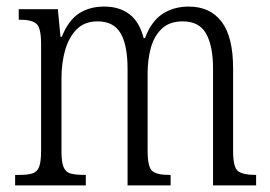

<svg xmlns="http://www.w3.org/2000/svg" viewBox="-20 -564 822 584"><path d="M26 0V-32H39Q64 -32 78.5 -36.5Q93 -41 99 -56.5Q105 -72 105 -106V-430Q105 -479 91 -491.5Q77 -504 41 -504H37V-536H156L164 -452H168Q188 -502 220 -523Q252 -544 297 -544Q343 -544 373.5 -521Q404 -498 417 -448H421Q440 -499 474 -521.5Q508 -544 554 -544Q619 -544 654 -498Q689 -452 689 -356V-104Q689 -55 704 -43.5Q719 -32 756 -32H759V0H628V-355Q628 -424 607 -461.5Q586 -499 536 -499Q496 -499 472.5 -477Q449 -455 439 -419Q429 -383 429 -341V-105Q429 -56 443 -44Q457 -32 494 -32H499V0H368V-355Q368 -426 347 -462.5Q326 -499 277 -499Q237 -499 213 -474.5Q189 -450 178 -411Q167 -372 167 -326V-103Q167 -71 173.5 -55.5Q180 -40 195.5 -36Q211 -32 236 -32H241V0Z"/></svg>

Font: Noto Serif Tamil Condensed Light
Style: Italic
Weight: 300
Width: 3
Italic angle: -12°
Designer: Indian Type Foundry, Tom Grace, and the Monotype Design Team
Foundry: Monotype Imaging Inc.
Version: Version 2.003; ttfautohint (v1.8.4.7-5d5b)